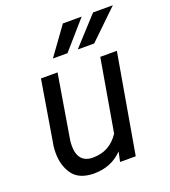

<svg xmlns="http://www.w3.org/2000/svg" viewBox="-138 -851 850 961"><g transform="rotate(-20 287.0 -370.5)"><path d="M333 -601.6H420.4L573.7 -749.5H468.3ZM200.7 -601.6H278.3L407.7 -749.5H307.6ZM339.4 0H422.9L514.6 -528.3H426.3L359.9 -143.6C326.7 -92.3 279.8 -66.9 220.2 -66.9C217.8 -66.9 215.8 -66.9 213.4 -66.9C168.9 -68.8 144 -96.7 140.6 -143.6C140.1 -148.9 140.1 -153.8 140.1 -159.2C140.1 -168 140.6 -176.8 141.6 -185.5L198.7 -528.3H110.4L53.7 -187C52.2 -174.8 51.8 -163.1 51.8 -151.9C51.8 -107.9 62.5 -70.3 84.5 -39.1C106.4 -7.8 142.6 8.3 192.9 9.8C194.8 9.8 196.8 9.8 198.7 9.8C259.8 9.8 310.5 -10.7 350.6 -52.2Z"/></g></svg>

Font: Roboto
Style: Italic
Weight: 400
Italic angle: -12°
Designer: Google
Version: Version 2.137; 2017